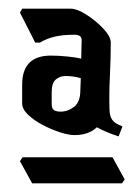

<svg xmlns="http://www.w3.org/2000/svg" viewBox="-20 -646 313 442"><path d="M253 -332Q238 -337 226 -342Q214 -347 203 -353Q195 -345 182 -340Q169 -335 151 -335Q138 -335 118 -341.5Q98 -348 78 -358.5Q58 -369 44.5 -382Q31 -395 31 -408V-451Q31 -518 97 -518Q114 -518 134.5 -516Q155 -514 167 -511Q167 -524 167.5 -535.5Q168 -547 168 -554Q168 -566 151 -566Q124 -566 105.5 -561.5Q87 -557 72 -548H61L26 -617L31 -626H143Q157 -626 178.5 -612.5Q200 -599 217.5 -580.5Q235 -562 235 -548Q235 -512 233 -471.5Q231 -431 232 -396Q232 -379 238.5 -370Q245 -361 262 -355ZM99 -407Q99 -395 105 -392Q111 -389 119 -389Q136 -389 150.5 -400Q165 -411 165 -439Q165 -447 166 -466Q156 -469 147 -470Q138 -471 131 -471Q118 -471 108.5 -463Q99 -455 99 -434ZM261 -224H54L26 -275L32 -284H239L267 -233Z"/></svg>

Font: Jaini
Style: Regular
Weight: 400
Designer: Maithili Shingre, Girish Dalvi (Devanagari), Taresh Vohra (Latin)
Foundry: Ek Type
Version: Version 2.000; ttfautohint (v1.8.4.7-5d5b)